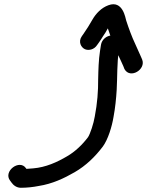

<svg xmlns="http://www.w3.org/2000/svg" viewBox="-20 -798 696 909"><path d="M440.5 -585.8C446.9 -594.8 452.4 -602 458.9 -612.4L467.6 -626.3C475.7 -637.3 483.6 -650.6 490.5 -663.6C490.7 -663.1 491.5 -661 491.6 -660.5L502.2 -629.8C506.2 -618.1 511.3 -604.3 517.5 -588.1C532.3 -549.7 549.9 -517.4 564.3 -483.7L568.4 -473C568.7 -472.4 569.2 -471.3 569.6 -470.5C596.2 -422.8 672.4 -469.3 652.9 -516.5L647.7 -528.6C639 -549 630.4 -568.3 620 -590.4C604.5 -622.8 589.1 -665.1 577.6 -700.4C573.8 -712.2 561.7 -798.3 493.7 -773.4C459.5 -761.2 433.7 -733.2 417.9 -705.6C404.5 -682.3 390.2 -658.6 374.2 -636.1L367.8 -627.1C348.2 -599.7 364.8 -572.6 382.3 -565C398.2 -558.1 425.2 -561.4 440.5 -585.8ZM458.1 -586 453.7 -558C446.7 -513.1 445.8 -468.9 444.7 -422.3C445.2 -367.8 440.7 -308.2 428.7 -246.4C423.7 -214.4 406.5 -162.5 396.6 -148.4C370.4 -113.4 335.2 -79.6 297.6 -58.1C250.5 -30.3 196.9 -5.8 137.1 -0.9L110.7 1.1C108.4 1.3 108.6 1.3 105.2 1.5L103.2 -1.3C72.7 -46.4 -6.5 13 27.9 57.3L33.6 65.1C43 78.9 58.5 91 78.7 91C106.3 91 136.8 87.8 162.5 82.6C227.8 72.6 284.1 45.8 333.7 17.1C387 -13.7 430.4 -56 467 -104.4C491.4 -137.9 510 -198.4 517.5 -244.6C525.5 -286.9 530.1 -333 532.4 -371.9C536 -434.2 533.4 -498.8 542.7 -558L547.1 -586C551.2 -612 532.1 -630 509.1 -630C484.8 -630 462 -610.3 458.1 -586Z"/></svg>

Font: Just Breathe
Style: BdObl3
Weight: 400
Foundry: Cannot Into Space Fonts
Version: Version 0.72